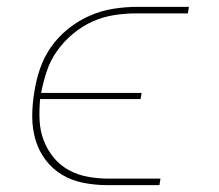

<svg xmlns="http://www.w3.org/2000/svg" viewBox="-20 -540 640 560"><path d="M445 0H294Q259 0 224.5 -6.5Q190 -13 161.5 -30Q133 -47 113 -73.5Q93 -100 83.5 -132.5Q74 -165 74 -200Q74 -235 80 -271Q85 -305 96.5 -339Q108 -373 129 -403Q150 -433 179.5 -456.5Q209 -480 242.5 -494.5Q276 -509 311 -514.5Q346 -520 380 -520H531L528 -501H377Q346 -501 313.5 -496Q281 -491 250.5 -477.5Q220 -464 193 -441.5Q166 -419 146.5 -391.5Q127 -364 116.5 -332.5Q106 -301 100 -269H393L390 -251H97Q94 -219 95.5 -188.5Q97 -158 107.5 -130.5Q118 -103 136.5 -80.5Q155 -58 180.5 -44Q206 -30 236 -24.5Q266 -19 297 -19H448Z"/></svg>

Font: Iosevka Thin Extended Oblique
Style: Regular
Weight: 100
Width: 7
Italic angle: -9°
Monospace: yes
Designer: Belleve Invis
Foundry: Belleve Invis
Version: Version 32.5.0; ttfautohint (v1.8.4)